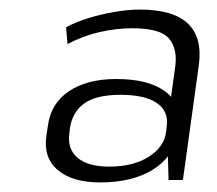

<svg xmlns="http://www.w3.org/2000/svg" viewBox="-20 -736 454 401"><path d="M329 -474 346 -597Q351 -634 333 -655.5Q315 -677 256 -677Q223 -677 188 -669Q153 -661 121 -644L118 -679Q138 -690 164 -698Q190 -706 218.5 -711Q247 -716 272 -716Q412 -716 395 -598L362 -360H332ZM189 -355Q131 -355 100.5 -381Q70 -407 77 -453L80 -473Q86 -520 124 -545.5Q162 -571 223 -571Q288 -571 323 -546.5Q358 -522 352 -476L349 -454Q342 -408 299 -381.5Q256 -355 189 -355ZM208 -388Q258 -388 290.5 -408.5Q323 -429 327 -461L328 -471Q333 -503 308 -520.5Q283 -538 232 -538Q181 -538 156 -520Q131 -502 126 -468L125 -459Q120 -425 142 -406.5Q164 -388 208 -388Z"/></svg>

Font: Pathway Extreme 8pt Thin 12pt Thin
Style: Italic
Weight: 250
Italic angle: -8°
Version: Version 1.001;gftools[0.9.26]